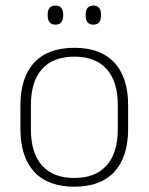

<svg xmlns="http://www.w3.org/2000/svg" viewBox="-20 -674 546 705"><path d="M253 11.5Q156 11.5 105.5 -43.2Q55 -98 55 -201V-287Q55 -389.5 105.5 -444Q156 -498.5 253 -498.5Q349.5 -498.5 400 -444Q450.5 -389.5 450.5 -287V-201Q450.5 -98 400 -43.2Q349.5 11.5 253 11.5ZM253 -20.5Q330.5 -20.5 371.5 -66.5Q412.5 -112.5 412.5 -199.5V-288.5Q412.5 -374.5 371.8 -420.2Q331 -466 253 -466Q175 -466 134.2 -420.2Q93.5 -374.5 93.5 -288.5V-199.5Q93.5 -112.5 134.2 -66.5Q175 -20.5 253 -20.5ZM183.5 -583.5Q169 -583.5 162 -592Q155 -600.5 155 -617.5V-620.5Q155 -636.5 162 -645Q169 -653.5 183.5 -653.5Q198 -653.5 205 -645Q212 -636.5 212 -620.5V-617.5Q212 -600.5 205 -592Q198 -583.5 183.5 -583.5ZM323 -583.5Q308.5 -583.5 301.5 -592Q294.5 -600.5 294.5 -617.5V-620.5Q294.5 -636.5 301.5 -645Q308.5 -653.5 323 -653.5Q337 -653.5 344 -645Q351 -636.5 351 -620.5V-617.5Q351 -600.5 344 -592Q337 -583.5 323 -583.5Z"/></svg>

Font: Anek Bangla
Style: Extra-light
Weight: 200
Designer: Sulekha Rajkumar (Bangla), Yesha Goshar (Latin)
Foundry: Ek Type
Version: Version 1.002;March 21, 2022;FontCreator 13.0.0.2683 64-bit